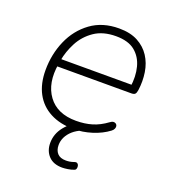

<svg xmlns="http://www.w3.org/2000/svg" viewBox="-126 -587 776 871"><g transform="rotate(20 261.5 -151.0)"><path d="M261 8Q196 8 148.5 -17Q101 -42 76 -88.5Q51 -135 51 -200Q51 -277 80 -343.5Q109 -410 165 -451Q221 -492 301 -492Q355 -492 391.5 -472.5Q428 -453 449.5 -420Q471 -387 477.5 -345Q484 -303 478 -259Q476 -245 471 -239.5Q466 -234 453 -234H80L86 -271H458L439 -259Q447 -313 435.5 -357Q424 -401 391.5 -427.5Q359 -454 300 -454Q237 -454 195.5 -425.5Q154 -397 131 -353.5Q108 -310 100 -264L97 -246Q81 -150 124.5 -90.5Q168 -31 259 -31Q301 -31 336 -41.5Q371 -52 405 -77Q414 -84 421 -84.5Q428 -85 433 -81.5Q438 -78 439.5 -72Q441 -66 438 -58.5Q435 -51 427 -45Q394 -20 349.5 -6Q305 8 261 8ZM273 190Q230 190 207 165.5Q184 141 184 103Q184 59 212.5 23.5Q241 -12 285 -31L303 0Q276 11 258.5 26.5Q241 42 232 60.5Q223 79 223 99Q223 124 236.5 139Q250 154 278 154Q287 154 296.5 152.5Q306 151 317 147Q326 144 331 147.5Q336 151 337.5 158Q339 165 337 171.5Q335 178 329 180Q316 185 300 187.5Q284 190 273 190Z"/></g></svg>

Font: Nunito ExtraLight ExtraLight
Style: Italic
Weight: 250
Italic angle: -9°
Version: Version 3.602